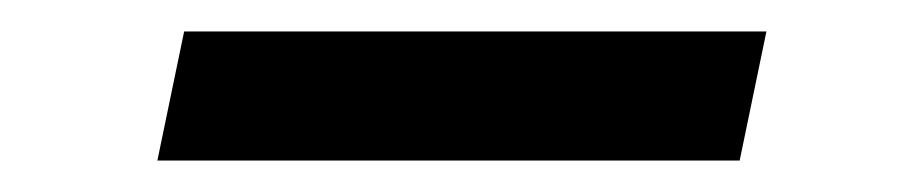

<svg xmlns="http://www.w3.org/2000/svg" viewBox="-20 -330 585 122"><path d="M80 -228 97 -310H467L450 -228Z"/></svg>

Font: Plus Jakarta Display
Style: Italic
Weight: 400
Italic angle: -12°
Designer: Gumpita Rahayu
Foundry: Tokotype Studio
Version: Version 1.000